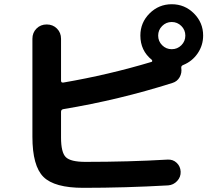

<svg xmlns="http://www.w3.org/2000/svg" viewBox="-20 -860 1040 917"><path d="M754.4 -644Q773.4 -625 800.3 -625Q827.1 -625 846.2 -644Q865.2 -663.1 865.2 -689.9Q865.2 -716.8 846.2 -735.8Q827.1 -754.9 800.3 -754.9Q773.4 -754.9 754.4 -735.8Q735.4 -716.8 735.4 -689.9Q735.4 -663.1 754.4 -644ZM950.2 -690.4Q950.2 -643.6 924.3 -605.5Q898.4 -567.4 855.5 -549.8Q844.7 -545.9 845.7 -536.1Q849.6 -511.7 837.9 -491.2Q826.2 -470.7 803.7 -463.9Q547.9 -382.8 283.2 -338.9Q271.5 -336.9 271.5 -326.2V-203.1Q271.5 -131.8 294.4 -109.4Q317.4 -86.9 387.7 -86.9Q595.7 -86.9 779.3 -97.7Q805.7 -99.6 823.7 -82.5Q841.8 -65.4 842.8 -40Q843.8 -14.6 826.2 4.4Q808.6 23.4 783.2 25.4Q578.1 37.1 377.9 37.1Q240.2 37.1 187.5 -15.1Q134.8 -67.4 134.8 -207V-674.8Q134.8 -704.1 154.3 -723.6Q173.8 -743.2 203.1 -743.2Q232.4 -743.2 252 -723.6Q271.5 -704.1 271.5 -674.8V-474.6Q271.5 -463.9 283.2 -465.8Q499 -502.9 704.1 -564.5Q707 -565.4 707 -568.8Q707 -572.3 705.1 -574.2Q650.4 -618.2 650.4 -690.4Q650.4 -752 694.3 -795.9Q738.3 -839.8 800.3 -839.8Q862.3 -839.8 906.2 -795.9Q950.2 -752 950.2 -690.4Z"/></svg>

Font: Rounded-X Mgen+ 1mn bold
Style: Bold
Weight: 700
Designer: [Source Han Sans]
Ryoko NISHIZUKA  (kana & ideographs); Paul D. Hunt (Latin, Greek & Cyrillic); Wenlong ZHANG  (bopomofo
Version: Version 1.059.20150602